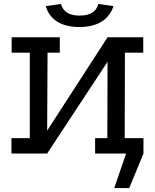

<svg xmlns="http://www.w3.org/2000/svg" viewBox="-20 -778 784 973"><path d="M559 175 619 0H523V-78H707V0L635 175ZM39 -589H283V-511H221L219 -116L525 -589H706V-511H613L612 -78H704V0H462V-78H524L525 -465L219 0H38V-78H131V-511H39ZM383 -641Q314 -641 270.5 -668Q227 -695 212 -747L289 -758Q305 -699 383 -699Q464 -699 478 -758L555 -747Q538 -695 494 -668Q450 -641 383 -641Z"/></svg>

Font: Podkova Medium
Style: Regular
Weight: 500
Designer: Ilya Yudin
Foundry: Cyreal (www.cyreal.org)
Version: Version 2.103